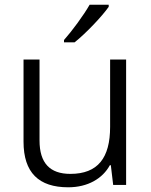

<svg xmlns="http://www.w3.org/2000/svg" viewBox="-20 -786 643 816"><path d="M442 -757V-766H361C336 -722 286 -654 252 -616V-606H297C346 -645 414 -717 442 -757ZM516 -533H448V-247C448 -115 396 -47 279 -47C192 -47 148 -93 148 -189V-533H80V-184C80 -52 145 10 270 10C353 10 416 -27 447 -84H451L461 0H516Z"/></svg>

Font: Noto Sans Thaana Light
Style: Regular
Weight: 300
Designer: David Williams
Foundry: Google Inc.
Version: Version 3.001